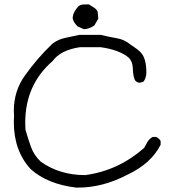

<svg xmlns="http://www.w3.org/2000/svg" viewBox="-20 -856 796 875"><path d="M362 -723 333 -736Q311 -759 311 -776Q313 -791 319.5 -803Q326 -815 338 -828Q348 -835 359.5 -835.5Q371 -836 385 -836Q396 -829 407.5 -822Q419 -815 425 -803L428 -771L410 -740Q385 -723 362 -723ZM335 -1H327Q196 -17 120 -85Q43 -169 43 -299L44 -331L43 -351Q43 -441 93 -511Q149 -590 218 -656Q245 -677 278 -683.5Q311 -690 341 -697H440Q475 -688 511.5 -682Q548 -676 577 -651Q613 -628 624 -614Q647 -587 647 -525Q647 -503 635 -485Q629 -481 617 -479Q606 -479 598 -487Q587 -498 585 -548Q584 -574 568 -592Q525 -629 438 -641H345Q256 -628 220 -578Q95 -470 95 -297L96 -265Q107 -226 121 -187Q135 -148 166 -119Q252 -58 368 -58Q519 -78 637 -182Q644 -196 652.5 -210Q661 -224 676 -232H692Q709 -222 712 -213V-196Q668 -110 561 -60Q449 -1 335 -1Z"/></svg>

Font: Yozai
Style: Regular
Weight: 400
Designer: LXGW / Y.OzVox
Foundry: LXGW / Y.OzVox
Version: Version 0.861;October 22, 2024